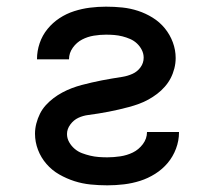

<svg xmlns="http://www.w3.org/2000/svg" viewBox="-20 -548 640 576"><path d="M302 8Q277 8 252 5.5Q227 3 203.5 -4.5Q180 -12 158 -24.5Q136 -37 119.5 -56Q103 -75 94 -98.5Q85 -122 85 -147Q85 -162 89 -177.5Q93 -193 100 -207Q107 -221 117.5 -232.5Q128 -244 140.5 -253.5Q153 -263 167 -270.5Q181 -278 195.5 -283.5Q210 -289 225 -293Q240 -297 255.5 -300.5Q271 -304 286 -307Q301 -310 316.5 -312.5Q332 -315 347.5 -317.5Q363 -320 377.5 -326.5Q392 -333 401.5 -346Q411 -359 411 -375Q411 -387 405.5 -398Q400 -409 391 -417.5Q382 -426 370.5 -431Q359 -436 347 -439Q335 -442 323 -443Q311 -444 298 -444Q280 -444 261.5 -441Q243 -438 226.5 -429.5Q210 -421 198.5 -405Q187 -389 187 -370H91Q91 -370 91 -370Q91 -370 91 -371Q91 -371 91 -371Q91 -371 91 -371Q91 -395 99 -418.5Q107 -442 122.5 -461Q138 -480 158.5 -493.5Q179 -507 202.5 -514.5Q226 -522 250 -525Q274 -528 298 -528Q323 -528 347 -525.5Q371 -523 394 -515.5Q417 -508 438 -495Q459 -482 474.5 -463Q490 -444 498.5 -421Q507 -398 507 -374Q507 -358 503 -342.5Q499 -327 492 -313.5Q485 -300 474.5 -288Q464 -276 451.5 -266.5Q439 -257 425.5 -249.5Q412 -242 397 -236.5Q382 -231 367 -227Q352 -223 337 -219.5Q322 -216 306.5 -213Q291 -210 275.5 -207.5Q260 -205 244.5 -203Q229 -201 215 -194.5Q201 -188 191 -174.5Q181 -161 181 -146Q181 -133 187.5 -121.5Q194 -110 204 -101.5Q214 -93 226 -88.5Q238 -84 250.5 -81Q263 -78 276 -77Q289 -76 302 -76Q321 -76 341 -79Q361 -82 378.5 -90.5Q396 -99 408.5 -115.5Q421 -132 421 -152H517Q517 -152 517 -151.5Q517 -151 517 -151Q517 -126 508 -102Q499 -78 483 -59Q467 -40 445.5 -26.5Q424 -13 400.5 -5.5Q377 2 352 5Q327 8 302 8Z"/></svg>

Font: Iosevka Custom Medium Extended
Style: Regular
Weight: 500
Width: 7
Monospace: yes
Designer: Belleve Invis
Foundry: Belleve Invis
Version: Version 11.2.4; ttfautohint (v1.8.4)